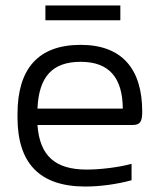

<svg xmlns="http://www.w3.org/2000/svg" viewBox="-20 -673 583 702"><path d="M500 -265C500 -422 425 -509 275 -509C120 -509 44 -422 44 -256V-244C44 -77 124 9 292 9C345 9 406 1 461 -14V-74C414 -61 346 -53 297 -53C181 -53 125 -104 117 -216H465C493 -216 500 -229 500 -265ZM117 -276C122 -392 171 -447 275 -447C380 -447 428 -388 429 -276ZM146 -599H420V-653H146Z"/></svg>

Font: LT Wave Alt Light
Style: Regular
Weight: 300
Designer: Daniel Lyons
Version: Version 2.5 (Glyphs App)